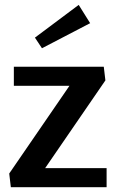

<svg xmlns="http://www.w3.org/2000/svg" viewBox="-20 -777 482 797"><path d="M354.2 -680.8 306.7 -756.7 125 -620.8 154.2 -576.7ZM18.3 -56.7 25 0H422.5V-79.2H167.5L417.5 -443.3L410.8 -500H37.5V-420.8H268.3Z"/></svg>

Font: Boon SemiBold
Style: Regular
Weight: 600
Designer: Sungsit Sawaiwan
Foundry: FontUni
Version: Version 2.0